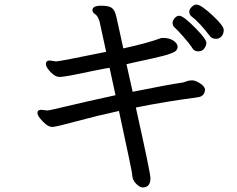

<svg xmlns="http://www.w3.org/2000/svg" viewBox="-20 -751 1040 841"><path d="M824 -538Q811 -559 783 -590.5Q755 -622 745.5 -630Q736 -638 736 -650Q736 -661 745 -671.5Q754 -682 765 -682Q784 -682 840 -624Q884 -579 884 -563Q884 -552 875 -539Q866 -526 849 -526Q832 -526 824 -538ZM605 70Q595 70 583 60Q559 40 559 13Q559 3 501 -265Q408 -245 316 -220Q224 -195 210 -195Q195 -195 180.5 -207Q166 -219 155 -233Q144 -247 144 -257Q144 -270 162 -270L187 -267Q195 -267 274 -286Q353 -305 486 -334L460 -454Q454 -454 390 -441Q265 -414 242 -414Q227 -414 213 -425Q199 -436 190 -449Q181 -462 181 -470Q181 -486 198 -486L225 -482Q241 -482 445 -524L416 -657Q409 -682 394 -691Q385 -697 385 -707Q385 -726 424 -726Q456 -726 469.5 -716.5Q483 -707 489 -680Q495 -653 504.5 -610.5Q514 -568 520 -539Q626 -562 685 -584L693 -585Q722 -585 739.5 -573Q757 -561 758 -547Q758 -536 750.5 -528.5Q743 -521 713 -511.5Q683 -502 534 -470L561 -349Q715 -380 783 -390Q790 -392 799 -395.5Q808 -399 822 -399Q835 -399 854.5 -387Q874 -375 878 -361Q878 -335 856 -327L841 -324Q709 -307 575 -280Q639 7 639 29Q639 70 605 70ZM926 -581Q910 -581 901 -591Q852 -655 818 -680Q809 -688 809 -700Q809 -710 819.5 -720.5Q830 -731 840 -731Q860 -731 910 -684.5Q960 -638 960 -620Q960 -603 950.5 -592Q941 -581 926 -581Z"/></svg>

Font: LXGW WenKai Mono Medium
Style: Regular
Weight: 500
Monospace: yes
Designer: LXGW / Fontworks Inc.
Foundry: LXGW / Fontworks Inc.
Version: Version 1.520; June 14, 2025